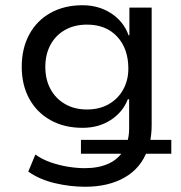

<svg xmlns="http://www.w3.org/2000/svg" viewBox="-20 -525 691 733"><path d="M305 188Q247 188 188.5 174Q130 160 88 130L115 65Q142 84 174 95Q206 106 239.5 111.5Q273 117 304 117Q357 117 395 99.5Q433 82 453 47L458 62H289V9H480L465 19Q469 7 471 -6Q473 -19 473 -34V-146H468Q449 -97 403 -67Q357 -37 295 -37Q225 -37 172.5 -66.5Q120 -96 91.5 -148.5Q63 -201 63 -270Q63 -340 91.5 -393Q120 -446 172.5 -475.5Q225 -505 295 -505Q357 -505 404.5 -474Q452 -443 471 -390H474V-496H559V-47Q559 -28 557 -10.5Q555 7 551 24L542 9H634V62H528L543 48Q518 117 456 152.5Q394 188 305 188ZM312 -107Q360 -107 395.5 -127.5Q431 -148 450.5 -183.5Q470 -219 470 -263Q470 -339 427.5 -385Q385 -431 312 -431Q264 -431 228 -410.5Q192 -390 172.5 -353.5Q153 -317 153 -270Q153 -222 172.5 -185.5Q192 -149 228 -128Q264 -107 312 -107Z"/></svg>

Font: Nunito Sans 7pt
Style: Regular
Weight: 400
Designer: Vernon Adams
Foundry: Vernon Adams
Version: Version 3.101;gftools[0.9.27]